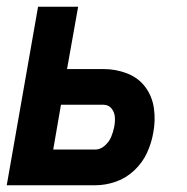

<svg xmlns="http://www.w3.org/2000/svg" viewBox="-34 -550 554 570"><path d="M-14 0 79 -530H198L165 -345H273Q310 -345 343.5 -332Q377 -319 397.5 -291.5Q418 -264 423 -228Q428 -192 421 -156Q416 -126 402.5 -96.5Q389 -67 364.5 -44Q340 -21 309.5 -10.5Q279 0 249 0ZM124 -106H249Q264 -106 277 -117.5Q290 -129 296 -143.5Q302 -158 305 -173Q308 -188 307 -202.5Q306 -217 297 -228Q288 -239 273 -239H147Z"/></svg>

Font: Iosevka SS08
Style: Bold Italic
Weight: 700
Italic angle: -10°
Monospace: yes
Designer: Belleve Invis
Foundry: Belleve Invis
Version: 2.1.0; ttfautohint (v1.8.2)